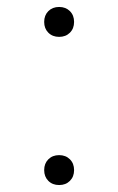

<svg xmlns="http://www.w3.org/2000/svg" viewBox="-20 -526 340 552"><path d="M150 -420Q131 -420 119 -432Q107 -444 107 -463Q107 -482 119 -494Q131 -506 150 -506Q169 -506 181 -494Q193 -482 193 -463Q193 -444 181 -432Q169 -420 150 -420ZM150 6Q131 6 119 -6Q107 -18 107 -37Q107 -56 119 -68Q131 -80 150 -80Q169 -80 181 -68Q193 -56 193 -37Q193 -18 181 -6Q169 6 150 6Z"/></svg>

Font: PT Root UI Light
Style: Regular
Weight: 300
Designer: Vitaly Kuzmin
Foundry: ParaType Ltd.
Version: Version 2.000G